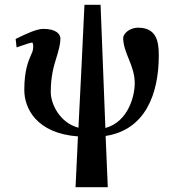

<svg xmlns="http://www.w3.org/2000/svg" viewBox="-20 -558 727 798"><path d="M331 -538C323 -369 315 -196 306 -27C226 -49 191 -128 191 -175C191 -243 204 -285 215 -320C223 -347 231 -373 231 -398C231 -417 212 -438 160 -438C133 -438 89 -418 45 -396L49 -361C94 -377 109 -381 114 -381C116 -381 118 -374 118 -365C118 -351 115 -342 110 -332C98 -305 81 -266 81 -184C81 -108 131 -4 304 9L294 220H428C425 151 422 77 419 7C583 -18 640 -166 640 -328C640 -387 630 -443 553 -443C521 -443 492 -420 492 -399C492 -372 503 -342 516 -311C528 -281 540 -250 540 -212C540 -159 513 -52 418 -26L398 -538Z"/></svg>

Font: Libertinus Serif Semibold
Style: Regular
Weight: 600
Designer: Philipp H. Poll, Khaled Hosny
Foundry: Caleb Maclennan
Version: Version 7.050;RELEASE